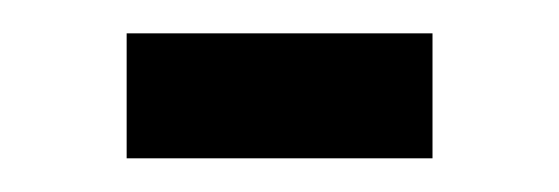

<svg xmlns="http://www.w3.org/2000/svg" viewBox="-20 -94 332 114"><path d="M55.2 0H236.8V-74.2H55.2Z"/></svg>

Font: Vazirmatn Light
Style: Regular
Weight: 300
Designer: Saber Rastikerdar
Foundry: Saber Rastikerdar
Version: Version 33.003